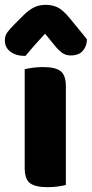

<svg xmlns="http://www.w3.org/2000/svg" viewBox="-46 -765 379 793"><path d="M150 8Q100 8 78 -8.5Q56 -25 56 -72V-479Q67 -482 87.5 -485Q108 -488 132 -488Q182 -488 204 -471.5Q226 -455 226 -408V-1Q215 2 194.5 5Q174 8 150 8ZM140 -626Q127 -611 116.5 -600Q106 -589 97 -578.5Q88 -568 79 -557.5Q70 -547 59 -534Q20 -534 -3 -551.5Q-26 -569 -26 -598Q-26 -618 -15 -632.5Q-4 -647 18 -669L52 -703Q71 -722 92.5 -733.5Q114 -745 143 -745Q169 -745 191 -735Q213 -725 242 -690L313 -603Q313 -575 296.5 -555.5Q280 -536 246 -536Q226 -536 211 -546.5Q196 -557 180 -577Z"/></svg>

Font: Baloo Bhaina 2 ExtraBold
Style: Regular
Weight: 800
Designer: Yesha Goshar, Manish Minz, Shuchita Grover and Ek Type
Foundry: Ek Type
Version: Version 1.640;hotconv 1.0.111;makeotfexe 2.5.65597; ttfautoh